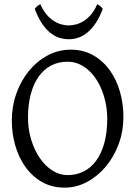

<svg xmlns="http://www.w3.org/2000/svg" viewBox="-20 -862 640 897"><path d="M481 -307.1Q481 -340.8 474.9 -373.8Q468.8 -406.7 457.5 -436.3Q446.3 -465.8 429.9 -491Q413.6 -516.1 393.1 -534.4Q372.6 -552.7 348.1 -563.2Q323.7 -573.7 295.9 -573.7Q252.4 -573.7 218 -555.4Q183.6 -537.1 159.9 -503.2Q136.2 -469.2 123.5 -420.9Q110.8 -372.6 110.8 -313Q110.8 -258.3 125.7 -209.5Q140.6 -160.6 165.8 -123.8Q190.9 -86.9 224.6 -65.4Q258.3 -43.9 295.9 -43.9Q336.4 -43.9 370.4 -60.8Q404.3 -77.6 429 -110.8Q453.6 -144 467.3 -193.4Q481 -242.7 481 -307.1ZM556.6 -315.9Q556.6 -249.5 534.7 -189.7Q512.7 -129.9 474.9 -84.5Q437 -39.1 387.2 -12.2Q337.4 14.6 281.7 14.6Q223.1 14.6 177.2 -11.2Q131.3 -37.1 99.9 -80.6Q68.4 -124 51.8 -180.7Q35.2 -237.3 35.2 -298.8Q35.2 -365.2 56.6 -425.3Q78.1 -485.4 115.2 -530.8Q152.3 -576.2 202.4 -603Q252.4 -629.9 310.1 -629.9Q370.6 -629.9 416.5 -603.3Q462.4 -576.7 493.7 -532.7Q524.9 -488.8 540.8 -432.1Q556.6 -375.5 556.6 -315.9ZM460 -820.3Q445.3 -780.8 427 -753.9Q408.7 -727.1 388.4 -710.2Q368.2 -693.4 346.2 -686Q324.2 -678.7 302.2 -678.7Q278.3 -678.7 255.9 -686Q233.4 -693.4 213.1 -710.2Q192.9 -727.1 175 -753.9Q157.2 -780.8 142.6 -820.3Q148.4 -829.1 154.3 -833.7Q160.2 -838.4 168.5 -842.3Q180.7 -814.5 196.5 -795.4Q212.4 -776.4 230 -764.9Q247.6 -753.4 265.9 -748.3Q284.2 -743.2 300.3 -743.2Q317.4 -743.2 336.2 -748.3Q355 -753.4 372.8 -764.9Q390.6 -776.4 406.5 -795.4Q422.4 -814.5 434.1 -842.3Q442.4 -838.4 448.2 -833.7Q454.1 -829.1 460 -820.3Z"/></svg>

Font: Noto Serif Devanagari
Style: Bold
Weight: 700
Designer: Monotype Design Team
Foundry: Monotype Imaging Inc.
Version: Version 1.01